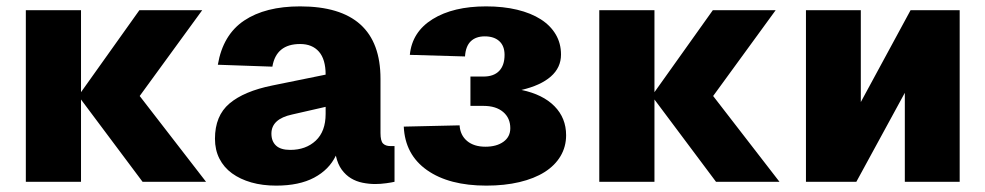

<svg xmlns="http://www.w3.org/2000/svg" viewBox="-20 -570 3089 602"><path d="M427 0 234 -258V0H61V-538H234V-281L417 -538H614L418 -269L626 0Z M846 12Q803 12 768 2Q733 -8 707.5 -26.5Q682 -45 668 -72.5Q654 -100 654 -135Q654 -207 699.5 -245.5Q745 -284 834 -302L1001 -336Q1001 -384 980 -408Q959 -432 921 -432Q846 -432 834 -361L663 -367Q679 -461 745.5 -505.5Q812 -550 921 -550Q1173 -550 1173 -323V-153Q1173 -128 1181 -120Q1189 -112 1204 -112H1217V0Q1209 2 1191 4.5Q1173 7 1156 7Q1137 7 1117 3Q1097 -1 1080.5 -11Q1064 -21 1051.5 -38Q1039 -55 1033 -82Q1012 -38 965 -13Q918 12 846 12ZM890 -100Q939 -100 970 -129Q1001 -158 1001 -213V-235L896 -211Q831 -197 831 -151Q831 -127 845.5 -113.5Q860 -100 890 -100Z M1505 12Q1388 12 1319 -36.5Q1250 -85 1246 -173L1421 -177Q1423 -146 1444.5 -128Q1466 -110 1502 -110Q1537 -110 1558.5 -125.5Q1580 -141 1580 -168Q1580 -200 1557.5 -219Q1535 -238 1496 -238H1455V-330H1496Q1528 -330 1545 -347.5Q1562 -365 1562 -398Q1562 -426 1545.5 -441Q1529 -456 1500 -456Q1472 -456 1456 -440.5Q1440 -425 1438 -393L1265 -398Q1272 -470 1336.5 -510Q1401 -550 1504 -550Q1558 -550 1601.5 -539.5Q1645 -529 1675.5 -509.5Q1706 -490 1722.5 -462Q1739 -434 1739 -399Q1739 -358 1707 -330Q1675 -302 1615 -288Q1682 -274 1718.5 -237Q1755 -200 1755 -146Q1755 -110 1737.5 -80.5Q1720 -51 1687.5 -30.5Q1655 -10 1608.5 1Q1562 12 1505 12Z M2225 0 2032 -258V0H1859V-538H2032V-281L2215 -538H2412L2216 -269L2424 0Z M2507 0V-538H2679V-250L2835 -538H2989V0H2817V-279L2665 0Z"/></svg>

Font: Geist ExtBd
Style: Regular
Weight: 400
Designer: Basement.studio, Andrés Briganti, Mateo Zaragoza
Foundry: Basement.studio, Vercel, Andrés Briganti, Guido Ferreyra, Mateo Zaragoza
Version: Version 1.401